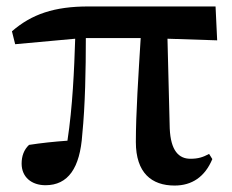

<svg xmlns="http://www.w3.org/2000/svg" viewBox="-20 -559 720 595"><path d="M521 16C575 16 615 -11 638 -66L628 -82C609 -72 595 -67 570 -67C534 -67 509 -92 506 -161L499 -439L653 -434L648 -539H254C148 -539 78 -515 17 -462L27 -422L213 -439C210 -343 205 -228 189 -123C147 -120 109 -116 70 -110C54 -95 47 -75 47 -52C47 -10 78 15 121 15C191 15 228 -38 235 -143C244 -232 246 -345 246 -441H416C409 -327 401 -207 401 -119C401 -23 450 16 521 16Z"/></svg>

Font: Noto Serif SC
Style: Bold
Weight: 700
Designer: Ryoko NISHIZUKA 西塚涼子 (kana & ideographs); Frank Grießhammer (Latin, Greek & Cyrillic); Wenlong ZHANG 张文龙 (bopomofo); San
Foundry: Adobe
Version: Version 2.001;hotconv 1.1.0;makeotfexe 2.6.0